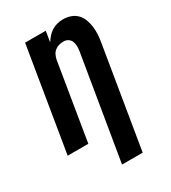

<svg xmlns="http://www.w3.org/2000/svg" viewBox="-227 -856 1053 1184"><g transform="rotate(-30 300.0 -264.0)"><path d="M284 215 406 -519Q409 -537 409 -555Q409 -573 403 -588.5Q397 -604 383 -613.5Q369 -623 351 -623Q335 -623 319 -619Q303 -615 289.5 -604.5Q276 -594 268.5 -578.5Q261 -563 258 -548L168 0H21L142 -735H289L277 -659Q288 -677 302.5 -693.5Q317 -710 335.5 -721.5Q354 -733 374.5 -738Q395 -743 415 -743Q444 -743 469.5 -734Q495 -725 513 -706.5Q531 -688 540.5 -663Q550 -638 553.5 -611Q557 -584 555.5 -556Q554 -528 549 -500L431 215Z"/></g></svg>

Font: Iosevka Heavy Extended Oblique
Style: Regular
Weight: 900
Width: 7
Italic angle: -9°
Monospace: yes
Designer: Belleve Invis
Foundry: Belleve Invis
Version: Version 32.5.0; ttfautohint (v1.8.4)